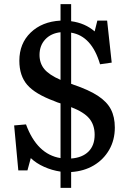

<svg xmlns="http://www.w3.org/2000/svg" viewBox="-20 -813 600 923"><path d="M271 90V12Q230 6 192 -11Q154 -28 128 -53L112 6H68L48 -210L105 -215Q158 -71 271 -53V-316Q263 -318 255.5 -321Q248 -324 241 -327Q149 -361 111 -405Q73 -449 73 -521Q73 -604 127.5 -656.5Q182 -709 271 -714V-793H322V-711Q389 -702 435 -662L448 -714H495L517 -512L461 -504Q421 -640 322 -656V-410Q322 -410 327 -408.5Q332 -407 333 -406Q407 -381 450.5 -352.5Q494 -324 513 -287.5Q532 -251 532 -200Q532 -140 505 -93Q478 -46 431 -18Q384 10 322 14V90ZM271 -429V-658Q225 -653 197.5 -623.5Q170 -594 170 -549Q170 -509 193 -481Q216 -453 271 -429ZM322 -51Q376 -55 405.5 -84.5Q435 -114 435 -165Q435 -212 409.5 -243Q384 -274 322 -298Z"/></svg>

Font: Text Regular
Style: Regular
Weight: 400
Designer: Latin by Veronika Burian and Jose Scaglione. Greek by Irene Vlachou. Cyrillic by Vera Evstafieva.
Foundry: TypeTogether
Version: Version 3.002